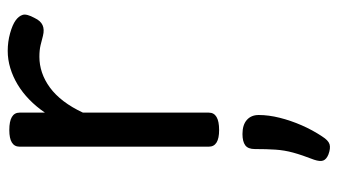

<svg xmlns="http://www.w3.org/2000/svg" viewBox="-204 -354 854 485"><g transform="rotate(-90 222.5 -112.0)"><path d="M136 15Q115 15 104.5 8.5Q94 2 94 -11V-489Q94 -502 104.5 -508.5Q115 -515 136 -515Q158 -515 169 -508.5Q180 -502 180 -489V-425Q195 -447 213 -464.5Q231 -482 251 -494Q271 -506 292.5 -512.5Q314 -519 336 -519Q359 -519 380.5 -513Q402 -507 413 -499Q424 -491 427 -481Q430 -471 419 -451Q412 -436 401 -431Q390 -426 374 -430Q363 -433 350.5 -436Q338 -439 321 -439Q301 -439 281.5 -432.5Q262 -426 243.5 -412.5Q225 -399 209 -378Q193 -357 180 -329V-11Q180 2 169 8.5Q158 15 136 15ZM74 291Q62 286 59 278Q56 270 61 255Q73 224 79 202Q85 180 86.5 157.5Q88 135 88 105Q88 88 97.5 81Q107 74 126 74Q149 74 161.5 85Q174 96 174 115Q174 140 167 168Q160 196 148 223.5Q136 251 120 275Q110 291 100 294Q90 297 74 291Z"/></g></svg>

Font: Playwrite FR Trad
Style: Regular
Weight: 400
Designer: Veronika Burian, José Scaglione
Foundry: TypeTogether
Version: Version 1.000